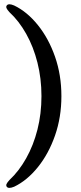

<svg xmlns="http://www.w3.org/2000/svg" viewBox="-20 -761 386 910"><path d="M271 -305.5Q271 -205.5 240.8 -118.8Q210.5 -32 159.5 31.2Q108.5 94.5 47 124Q20 135 12 124Q8 118.5 11 111.2Q14 104 25 92Q70 50 104.2 -11Q138.5 -72 157.5 -146.8Q176.5 -221.5 176.5 -305.5Q176.5 -389 157.5 -464.2Q138.5 -539.5 104.2 -600.5Q70 -661.5 25 -703Q14 -715 11 -722.2Q8 -729.5 12 -735Q20 -746.5 47 -735Q108.5 -705.5 159.5 -642.2Q210.5 -579 240.8 -492.2Q271 -405.5 271 -305.5Z"/></svg>

Font: Fraunces 11pt
Style: Regular
Weight: 400
Version: Version 1.000;[b76b70a41]